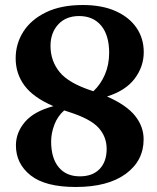

<svg xmlns="http://www.w3.org/2000/svg" viewBox="-20 -733 628 766"><path d="M282 13Q160.5 13 102 -33.5Q43.5 -80 43.5 -153Q43.5 -204.5 79.8 -246.8Q116 -289 193 -309.5Q113 -344 77.8 -391.5Q42.5 -439 42.5 -500.5Q42.5 -558.5 73.2 -606.8Q104 -655 163.8 -684Q223.5 -713 310.5 -713Q387.5 -713 441.8 -688.5Q496 -664 524.8 -621.8Q553.5 -579.5 553.5 -525Q553.5 -467.5 517.5 -419.5Q481.5 -371.5 407 -348Q483.5 -314.5 518.2 -271.8Q553 -229 553 -177Q553 -91.5 481.5 -39.2Q410 13 282 13ZM348 -370.5Q350.5 -369.5 352.5 -369Q381.5 -396 398.5 -435.5Q415.5 -475 415.5 -522.5Q415.5 -592 383.8 -630.5Q352 -669 295.5 -669Q243 -669 212.2 -635.5Q181.5 -602 181.5 -550Q181.5 -490 217.8 -445.5Q254 -401 348 -370.5ZM184 -168.5Q184 -102.5 214 -66Q244 -29.5 298.5 -29.5Q349.5 -29.5 377.5 -58.8Q405.5 -88 405.5 -139Q405.5 -187.5 373.2 -223.2Q341 -259 254.5 -286.5Q245 -289.5 236 -292.5Q209.5 -269 196.8 -235.2Q184 -201.5 184 -168.5Z"/></svg>

Font: Fraunces 72pt Soft SemiBold
Style: Regular
Weight: 600
Version: Version 1.000;[b76b70a41]